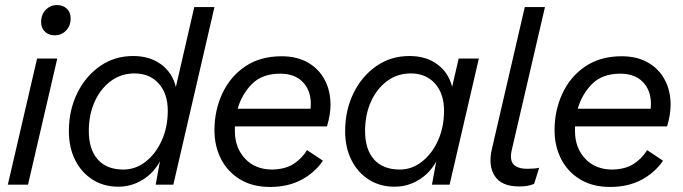

<svg xmlns="http://www.w3.org/2000/svg" viewBox="-20 -732 2706 761"><path d="M207 -500 91 0H11L127 -500ZM197 -592Q173 -592 158 -606.5Q143 -621 143 -644Q143 -675 161.5 -693.5Q180 -712 206 -712Q230 -712 245 -697.5Q260 -683 260 -660Q260 -629 241.5 -610.5Q223 -592 197 -592Z M449 8Q391 8 347 -20Q303 -48 278 -97.5Q253 -147 253 -212Q253 -295 286 -362.5Q319 -430 376.5 -470Q434 -510 508 -510Q574 -510 619 -476.5Q664 -443 677 -387L750 -704H830L667 0H597L614 -93Q590 -47 545.5 -19.5Q501 8 449 8ZM469 -60Q517 -60 557 -91Q597 -122 621 -175Q645 -228 645 -293Q645 -361 609 -401Q573 -441 513 -441Q460 -441 419 -410.5Q378 -380 355 -328.5Q332 -277 332 -213Q332 -140 367.5 -100Q403 -60 469 -60Z M1050 9Q981 9 931.5 -21Q882 -51 856 -102Q830 -153 830 -216Q830 -294 861 -361Q892 -428 951.5 -468.5Q1011 -509 1096 -509Q1157 -509 1200.5 -484Q1244 -459 1267 -415.5Q1290 -372 1290 -317Q1290 -278 1276 -231H911Q911 -222 911 -213Q911 -146 951.5 -103Q992 -60 1059 -60Q1110 -61 1143 -82Q1176 -103 1197 -137L1260 -95Q1227 -47 1174 -19Q1121 9 1050 9ZM1091 -440Q1019 -440 978.5 -399Q938 -358 922 -301H1211Q1212 -311 1212 -320Q1212 -374 1180 -407Q1148 -440 1091 -440Z M1544 8Q1486 8 1442 -20Q1398 -48 1373 -97.5Q1348 -147 1348 -212Q1348 -295 1381 -362.5Q1414 -430 1471.5 -470Q1529 -510 1603 -510Q1669 -510 1713.5 -477Q1758 -444 1772 -388L1798 -500H1878L1762 0H1692L1709 -92Q1684 -46 1640 -19Q1596 8 1544 8ZM1565 -60Q1612 -60 1652 -91Q1692 -122 1716 -175Q1740 -228 1740 -293Q1740 -361 1704 -401Q1668 -441 1608 -441Q1555 -441 1514 -410.5Q1473 -380 1450 -328.5Q1427 -277 1427 -213Q1427 -140 1462.5 -100Q1498 -60 1565 -60Z M2037 7Q1968 7 1941 -34.5Q1914 -76 1930 -143L2060 -704H2140L2009 -140Q1999 -99 2015 -81Q2031 -63 2070 -63Q2100 -63 2117 -67L2097 -3Q2081 3 2068 5Q2055 7 2037 7Z M2398 9Q2329 9 2279.5 -21Q2230 -51 2204 -102Q2178 -153 2178 -216Q2178 -294 2209 -361Q2240 -428 2299.5 -468.5Q2359 -509 2444 -509Q2505 -509 2548.5 -484Q2592 -459 2615 -415.5Q2638 -372 2638 -317Q2638 -278 2624 -231H2259Q2259 -222 2259 -213Q2259 -146 2299.5 -103Q2340 -60 2407 -60Q2458 -61 2491 -82Q2524 -103 2545 -137L2608 -95Q2575 -47 2522 -19Q2469 9 2398 9ZM2439 -440Q2367 -440 2326.5 -399Q2286 -358 2270 -301H2559Q2560 -311 2560 -320Q2560 -374 2528 -407Q2496 -440 2439 -440Z"/></svg>

Font: Prodigy Sans
Style: Italic
Weight: 400
Italic angle: -13°
Designer: Wei Huang
Foundry: Wei Huang
Version: Version 1.003; ttfautohint (v1.8.3)